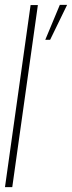

<svg xmlns="http://www.w3.org/2000/svg" viewBox="-26 -771 296 791"><path d="M-5.5 0 100 -750H130L24.5 0ZM160.5 -607 220.5 -751H250.5L180.5 -607Z"/></svg>

Font: Urbanist Thin
Style: Italic
Weight: 100
Italic angle: -8°
Designer: Corey Hu
Foundry: Corey Hu
Version: Version 1.321; ttfautohint (v1.8.4.7-5d5b)